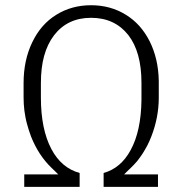

<svg xmlns="http://www.w3.org/2000/svg" viewBox="-20 -726 705 731"><path d="M374.5 -67.4Q440.4 -85.9 477.5 -154.8Q517.1 -227.1 518.6 -345.2V-410.6Q518.6 -528.3 468.3 -592.8Q416.5 -658.2 326.7 -658.2Q236.8 -658.2 185.5 -591.3Q160.6 -558.6 147.9 -512.7Q135.7 -467.8 135.7 -409.7V-354.5Q135.7 -233.9 175.8 -158.2Q213.9 -86.4 283.2 -67.4V-14.6H72.3V-62H165.5H183.6H201.7L189 -74.7L175.8 -87.4Q126.5 -134.8 98.1 -206.5Q88.9 -231 82.5 -255.4Q79.1 -267.6 76.9 -280Q74.7 -292.5 72.8 -305.2Q69.8 -330.1 69.8 -355.5V-409.7Q69.8 -497.1 103 -565.4Q119.1 -599.1 141.8 -625.2Q164.6 -651.4 193.8 -669.4Q252.4 -706.1 326.7 -706.1Q400.4 -706.1 459 -669.9Q487.8 -652.3 510.5 -627Q533.2 -601.6 549.8 -568.8Q583 -502.4 584.5 -418V-354.5Q584.5 -279.3 556.2 -206.5Q549.3 -188.5 540.8 -172.1Q532.2 -155.8 522.5 -140.6Q517.6 -133.3 512.5 -126.2Q507.3 -119.1 502 -112.3Q490.7 -99.1 478.5 -87.4L465.3 -74.7L452.6 -62H470.7H488.8H581.5V-14.6H374.5Z"/></svg>

Font: Vazir Light FD
Style: Light-FD
Weight: 300
Designer: Saber Rastikerdar
Foundry: Saber Rastikerdar
Version: Version 30.1.0